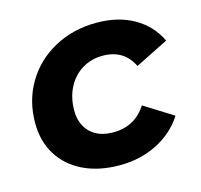

<svg xmlns="http://www.w3.org/2000/svg" viewBox="-86 -639 776 740"><g transform="rotate(-15 302.0 -269.0)"><path d="M31 -233Q31 -322 73 -393Q115 -464 190 -505Q265 -546 359 -546Q445 -546 507.5 -510.5Q570 -475 601 -410L469 -344Q434 -417 349 -417Q303 -417 266.5 -394.5Q230 -372 209.5 -332Q189 -292 189 -241Q189 -186 222 -153.5Q255 -121 314 -121Q400 -121 446 -193L561 -121Q522 -60 454.5 -26Q387 8 305 8Q222 8 160 -22Q98 -52 64.5 -106.5Q31 -161 31 -233Z"/></g></svg>

Font: Montserrat Alternates
Style: Bold Italic
Weight: 700
Italic angle: -11.3°
Designer: Julieta Ulanovsky
Foundry: Julieta Ulanovsky
Version: Version 7.200